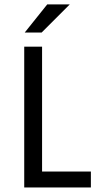

<svg xmlns="http://www.w3.org/2000/svg" viewBox="-20 -832 457 852"><path d="M89.6 -687.5H164.6L289.6 -812.5H189.6ZM87.5 0H383.3V-70.8H166.7V-625H87.5Z"/></svg>

Font: Afacad
Style: Regular
Weight: 400
Designer: Kristian Moeller
Foundry: Dicotype
Version: Version 1.000